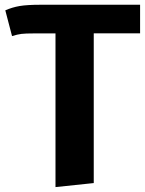

<svg xmlns="http://www.w3.org/2000/svg" viewBox="-20 -551 600 793"><path d="M209.2 -494.6H367.2V205.1L209.2 221.7ZM29.7 -402 1.9 -508.3Q30.1 -520.8 61 -526.1Q91.8 -531.4 149.4 -531.4H558.6V-413.4L120 -413Q84.8 -413 68.5 -411Q52.2 -409 29.7 -402Z"/></svg>

Font: Fira Sans Variable
Style: Regular
Weight: 400
Designer: Carrois Corporate & Edenspiekermann AG
Foundry: Carrois Corporate GbR & Edenspiekermann AG
Version: Version 4.202